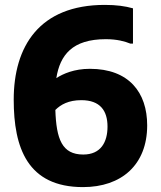

<svg xmlns="http://www.w3.org/2000/svg" viewBox="-20 -752 656 784"><path d="M347 -471C283 -471 238 -451 210 -433C225 -527 275 -592 412 -592C458 -592 490 -583 512 -574H523V-718C491 -727 455 -732 408 -732C140 -732 36 -562 36 -345C36 -149 92 12 319 12C476 12 581 -79 581 -240C581 -374 507 -471 347 -471ZM320 -121C233 -121 210 -184 206 -303C228 -325 260 -343 312 -343C389 -343 419 -300 419 -235C419 -172 392 -121 320 -121Z"/></svg>

Font: Kufam Arabic Latin Roman Bold
Style: Regular
Weight: 700
Designer: Wael Morcos & Artur Schmal
Version: Version 1.200;PS 001.200;hotconv 1.0.88;makeotf.lib2.5.64775